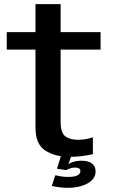

<svg xmlns="http://www.w3.org/2000/svg" viewBox="-20 -747 551 923"><path d="M314.5 7Q373 7 426.5 -6V-87Q391.5 -75 355 -75Q315.5 -75 293.5 -92Q271.5 -109 271.5 -161.5V-508.5H463.5V-592.5H271.5V-727H150.5V-592.5H12.5V-508.5H150.5V-134Q150.5 -53.5 197.8 -23.2Q245 7 314.5 7ZM307.5 156Q332 156 355.8 151Q379.5 146 398.5 136Q417.5 126 428.5 111.2Q439.5 96.5 439.5 77.5Q439.5 51 421 38.2Q402.5 25.5 373 25.5Q349.5 25.5 330 32Q310.5 38.5 300.5 48L298.5 70.5Q307 65.5 318.5 62Q330 58.5 340.5 58.5Q353 58.5 359.8 62.5Q366.5 66.5 366.5 76Q366.5 89 352 96.2Q337.5 103.5 308 103.5Q290 103.5 274 101Q258 98.5 246 95.5L229 147Q247.5 151 267.8 153.5Q288 156 307.5 156ZM298.5 70.5 324 -1H274L254 64.5Z"/></svg>

Font: Anybody Thin Medium
Style: Regular
Weight: 500
Version: Version 1.113;gftools[0.9.25]